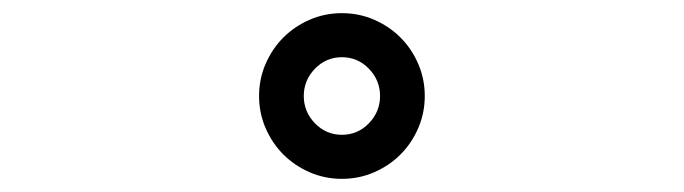

<svg xmlns="http://www.w3.org/2000/svg" viewBox="-20 -760 1040 292"><path d="M558 -614Q558 -638 541 -655.5Q524 -673 500 -673Q476 -673 459 -655.5Q442 -638 442 -614Q442 -590 459 -572.5Q476 -555 500 -555Q524 -555 541 -572.5Q558 -590 558 -614ZM626 -614Q626 -588 616 -565Q606 -542 589 -525Q572 -508 549 -498Q526 -488 500 -488Q474 -488 451 -498Q428 -508 411 -525Q394 -542 384 -565Q374 -588 374 -614Q374 -640 384 -663Q394 -686 411 -703Q428 -720 451 -730Q474 -740 500 -740Q526 -740 549 -730Q572 -720 589 -703Q606 -686 616 -663Q626 -640 626 -614Z"/></svg>

Font: NanumGothicCoding
Style: Bold
Weight: 700
Monospace: yes
Designer: Kwon Bruce; Nicolas Noh; Sung-woo Choi; Go-un Cha; Soo-hyun Park;
Foundry: NHN Corporation
Version: Version 2.000;PS 1;hotconv 1.0.49;makeotf.lib2.0.14853